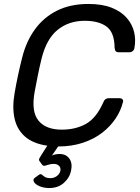

<svg xmlns="http://www.w3.org/2000/svg" viewBox="-20 -730 705 970"><path d="M225 220Q198 219 178 210Q158 201 151.5 189Q145 177 155 169L174 155Q184 147 190 151.5Q196 156 205.5 163Q215 170 236 170Q252 170 266.5 160Q281 150 285 133Q288 117 278 107.5Q268 98 252 98Q237 98 225.5 102Q214 106 206 107.5Q198 109 192 101L179 83Q175 77 179.5 69Q184 61 189 53L219 6Q148 -4 107 -39.5Q66 -75 53.5 -131.5Q41 -188 54 -261Q61 -302 71 -349Q81 -396 92 -439Q112 -520 156 -581Q200 -642 267.5 -676Q335 -710 427 -710Q496 -710 544 -691Q592 -672 620 -640Q648 -608 657.5 -568.5Q667 -529 659 -487Q658 -478 650.5 -472Q643 -466 634 -466H579Q570 -466 565 -471Q560 -476 559 -489Q558 -567 518 -596Q478 -625 408 -625Q328 -625 271.5 -579.5Q215 -534 190 -434Q180 -393 171.5 -351Q163 -309 155 -266Q137 -166 174.5 -120.5Q212 -75 292 -75Q362 -75 414 -104Q466 -133 501 -211Q506 -224 513 -229Q520 -234 530 -234H584Q593 -234 598.5 -228.5Q604 -223 601 -214Q591 -172 564.5 -132Q538 -92 497 -60Q456 -28 399.5 -9Q343 10 274 10L242 56Q249 52 260 50Q271 48 281 48Q314 48 330.5 71.5Q347 95 339 132Q332 168 302 194.5Q272 221 225 220Z"/></svg>

Font: Rubik
Style: Italic
Weight: 400
Italic angle: -12°
Designer: Hubert and Fischer
Foundry: Hubert and Fischer
Version: Version 2.300;gftools[0.9.30]